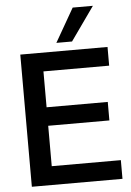

<svg xmlns="http://www.w3.org/2000/svg" viewBox="-61 -968 693 1013"><g transform="rotate(-5 285.5 -461.5)"><path d="M66 0V-700H528V-601H180V-411H504V-313H180V-99H546V0ZM261 -745 363 -923H470L344 -745Z"/></g></svg>

Font: Georama ExtraCondensed Thin Medium
Style: Regular
Weight: 500
Version: Version 1.001